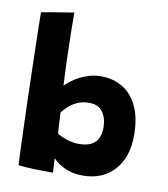

<svg xmlns="http://www.w3.org/2000/svg" viewBox="-82 -794 765 872"><g transform="rotate(10 300.0 -357.5)"><path d="M61.5 3.5Q60 -14 58.5 -55.2Q57 -96.5 55 -152.8Q53 -209 51 -273.8Q49 -338.5 47.5 -403.8Q46 -469 44.5 -527.5Q43 -586 42 -631Q41 -676 41 -698.5Q48 -700 89.2 -707.2Q130.5 -714.5 190.5 -723.5Q190.5 -692 191.2 -637.5Q192 -583 194 -517.8Q196 -452.5 199.5 -388Q210.5 -399.5 227 -412Q243.5 -424.5 264.5 -435.2Q285.5 -446 309.8 -452.8Q334 -459.5 360 -459.5Q418.5 -459.5 462.2 -432.5Q506 -405.5 530.2 -352.2Q554.5 -299 554.5 -221Q554.5 -119.5 500.8 -60.2Q447 -1 355.5 -1Q319.5 -1 291.2 -10.8Q263 -20.5 244.2 -33.8Q225.5 -47 217.5 -57Q218 -47.5 218.8 -33Q219.5 -18.5 220.2 -6.5Q221 5.5 221 9.5Q178 10 135.5 8.5Q93 7 61.5 3.5ZM213 -169Q221 -164 236 -157Q251 -150 271 -144.8Q291 -139.5 312.5 -139.5Q364.5 -139.5 388 -163.2Q411.5 -187 411.5 -232Q411.5 -259 403 -281.8Q394.5 -304.5 376.5 -318Q358.5 -331.5 329.5 -331.5Q297.5 -331.5 273.5 -320.5Q249.5 -309.5 233.2 -294Q217 -278.5 207.5 -266Q207.5 -262 208 -252.2Q208.5 -242.5 209.2 -230Q210 -217.5 210.8 -205Q211.5 -192.5 212 -183Q212.5 -173.5 213 -169Z"/></g></svg>

Font: Grandstander Thin
Style: Bold
Weight: 700
Version: Version 1.200